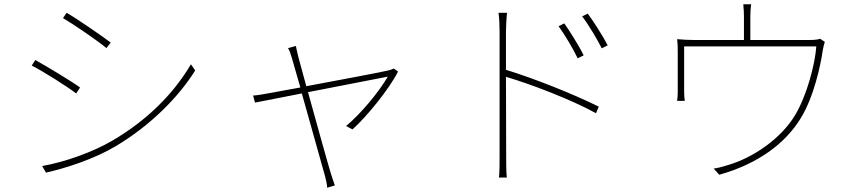

<svg xmlns="http://www.w3.org/2000/svg" viewBox="-20 -805 4040 902"><path d="M293 -745 276 -720C327 -690 440 -613 480 -579L500 -605C465 -632 345 -715 293 -745ZM178 -25 196 6C293 -16 425 -59 525 -119C681 -212 816 -344 897 -474L877 -503C795 -364 671 -240 509 -145C415 -90 286 -44 178 -25ZM146 -523 129 -497C183 -470 296 -398 338 -366L356 -394C321 -420 197 -495 146 -523Z M1850 -469 1830 -483C1823 -479 1812 -476 1804 -474C1777 -467 1574 -429 1419 -400L1382 -536C1376 -561 1372 -578 1370 -589L1333 -579C1340 -569 1345 -554 1352 -530L1391 -394L1243 -367C1216 -362 1194 -358 1169 -356L1178 -323L1398 -366L1506 19C1512 40 1516 59 1517 77L1553 66C1547 50 1542 32 1535 12C1524 -23 1468 -223 1427 -372L1802 -445C1761 -375 1679 -274 1606 -213L1636 -197C1703 -257 1809 -387 1850 -469Z M2631 -695 2604 -682C2633 -643 2674 -573 2694 -531L2722 -545C2698 -594 2653 -664 2631 -695ZM2741 -741 2715 -728C2745 -689 2786 -620 2807 -578L2835 -592C2810 -640 2764 -711 2741 -741ZM2327 -69C2327 -34 2327 4 2324 29H2361C2358 4 2358 -34 2358 -69L2357 -444C2468 -412 2667 -336 2780 -273L2793 -304C2672 -364 2488 -437 2357 -477V-657C2357 -676 2359 -719 2362 -745H2322C2326 -718 2327 -678 2327 -657C2327 -574 2327 -104 2327 -69Z M3855 -608 3833 -623C3825 -620 3812 -617 3779 -617H3505V-727C3505 -740 3506 -766 3509 -785H3472C3474 -766 3475 -740 3475 -727V-617H3246C3214 -617 3185 -619 3161 -621C3164 -601 3164 -573 3164 -553C3164 -521 3164 -406 3164 -375C3164 -363 3163 -341 3161 -331H3197C3195 -342 3194 -363 3194 -376C3194 -406 3194 -539 3194 -587H3815C3809 -505 3772 -358 3714 -262C3648 -153 3517 -63 3398 -29C3376 -22 3354 -16 3333 -13L3359 16C3547 -37 3672 -135 3742 -250C3804 -350 3836 -503 3845 -567C3848 -585 3852 -601 3855 -608Z"/></svg>

Font: Noto Sans CJK SC Thin
Style: Regular
Weight: 100
Designer: Ryoko NISHIZUKA 西塚涼子 (kana, bopomofo & ideographs); Paul D. Hunt (Latin, Greek & Cyrillic); Sandoll Communications 산돌커뮤니
Foundry: Adobe
Version: Version 2.004;hotconv 1.0.118;makeotfexe 2.5.65603